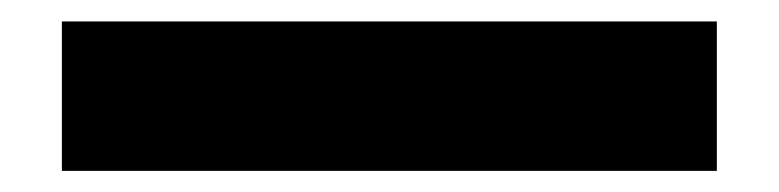

<svg xmlns="http://www.w3.org/2000/svg" viewBox="-20 38 726 179"><path d="M37.7 197.3V58H648.3V197.3Z"/></svg>

Font: Lexend Medium
Style: Regular
Weight: 500
Designer: Bonnie Shaver-Troup, Thomas Jockin
Foundry: Lexend
Version: Version 1.005